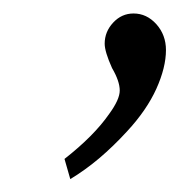

<svg xmlns="http://www.w3.org/2000/svg" viewBox="-20 -249 272 292"><path d="M86.9 23.4 78.1 -7.3Q123 -42.5 146 -75.7Q162.1 -97.7 162.1 -111.3Q162.1 -125.5 150.4 -145.5Q139.2 -170.4 139.2 -182.6Q139.2 -200.7 152.1 -214.6Q165 -228.5 183.1 -228.5Q203.1 -228.5 217.8 -212.2Q232.4 -195.8 232.4 -172.9Q232.4 -146.5 217.8 -114Q203.1 -81.5 173.3 -49.3Q152.3 -26.4 130.9 -8.3Q109.4 9.8 86.9 23.4Z"/></svg>

Font: ML-NILA03_NewLipi
Style: Regular
Weight: 400
Designer: CLT@C-DIT
Version: Version ML-NILA03_NewLipi 2.